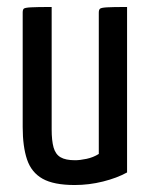

<svg xmlns="http://www.w3.org/2000/svg" viewBox="-20 -520 429 550"><path d="M194 10Q134 10 102 -8Q70 -26 57.5 -63Q45 -100 45 -156V-484Q45 -492 48 -495Q51 -498 68.5 -499Q86 -500 128 -500V-149Q128 -117 133.5 -97.5Q139 -78 153.5 -69.5Q168 -61 195 -61Q209 -61 228 -65Q247 -69 263 -79V-484Q263 -492 266.5 -495Q270 -498 286.5 -499Q303 -500 344 -500V-26Q315 -10 275 0Q235 10 194 10Z"/></svg>

Font: Yanone Kaffeesatz ExtraLight
Style: Regular
Weight: 400
Version: Version 2.003